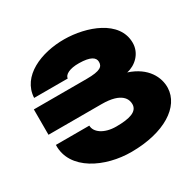

<svg xmlns="http://www.w3.org/2000/svg" viewBox="-169 -955 1170 1154"><g transform="rotate(-30 416.0 -378.5)"><path d="M45 -323V-499H411C509 -499 527 -519 527 -551C527 -582 498 -603 419 -604C352 -605 316 -583 314 -558H81C88 -705 254 -774 414 -773C565 -772 760 -705 760 -549C760 -475 702 -423 642 -411C767 -370 809 -281 807 -209C803 -80 655 15 428 16C245 17 47 -76 53 -248H285C285 -202 339 -162 423 -162C516 -162 574 -179 574 -231C574 -262 556 -323 413 -323Z"/></g></svg>

Font: Montserrat arm Black
Style: Regular
Weight: 900
Designer: Julieta Ulanovsky
Foundry: Julieta Ulanovsky
Version: Version 6.000;PS 006.000;hotconv 1.0.88;makeotf.lib2.5.64775